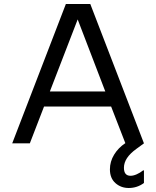

<svg xmlns="http://www.w3.org/2000/svg" viewBox="-20 -716 780 959"><path d="M695 135H699V198Q665 223 623 223Q584 223 556.5 198.5Q529 174 529 130Q529 91 550 56.5Q571 22 606 -1L535 -184H200L129 0H41L309 -696H431L699 0Q694 4 662 27Q630 50 614.5 73.5Q599 97 599 122Q599 162 632 162Q646 162 663 154.5Q680 147 695 135ZM506 -259 368 -619 229 -259Z"/></svg>

Font: Amiko
Style: Regular
Weight: 400
Designer: Pablo Impallari, Rodrigo Fuenzalida, Andres Torresi
Foundry: Impallari Type
Version: Version 1.001; ttfautohint (v1.3)